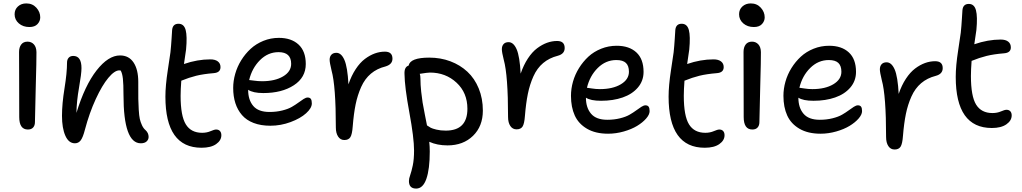

<svg xmlns="http://www.w3.org/2000/svg" viewBox="-20 -787 5943 1116"><path d="M150.9 -629.9Q113.8 -629.9 89.4 -651.1Q64.9 -672.4 64.9 -704.1Q64.9 -731.9 84.2 -749.5Q103.5 -767.1 132.8 -767.1Q168.9 -767.1 191.4 -742.2Q213.9 -717.3 213.9 -686Q213.9 -664.1 198 -647Q182.1 -629.9 150.9 -629.9ZM142.1 -34.2Q91.8 -34.2 91.8 -106.9Q91.8 -224.1 91.3 -334.5Q90.8 -444.8 90.8 -484.9Q90.8 -511.7 103.3 -528.3Q115.7 -544.9 140.1 -544.9Q162.6 -544.9 177 -529.1Q191.4 -513.2 191.9 -483.9Q192.4 -443.8 187.7 -278.6Q183.1 -113.3 183.1 -77.1Q183.1 -57.6 172.6 -45.9Q162.1 -34.2 142.1 -34.2Z M798.3 45.9Q697.8 45.9 697.8 -234.9Q697.8 -298.8 694.3 -329.6Q690.9 -360.4 681.6 -377Q679.7 -377.9 673.3 -377.9Q646 -377.9 609.9 -334.7Q573.7 -291.5 536.6 -211.2Q499.5 -130.9 473.6 -33.2Q462.4 10.7 449.5 28.3Q436.5 45.9 415.5 45.9Q379.4 45.9 359.9 2Q340.3 -42 340.3 -113.8Q340.3 -183.6 355 -273.9Q369.6 -364.3 369.6 -422.9Q369.6 -440.9 379.2 -451.4Q388.7 -461.9 405.8 -461.9Q453.6 -461.9 453.6 -391.1Q453.6 -358.4 439.5 -278.6Q425.3 -198.7 424.3 -130.9Q473.1 -290.5 541.3 -377.7Q609.4 -464.8 677.7 -464.8Q729 -464.8 756.3 -423.8Q783.7 -382.8 783.7 -311Q783.7 -304.7 783.7 -292Q783.7 -236.8 783.9 -211.4Q784.2 -186 786.4 -149.7Q788.6 -113.3 792.7 -95.2Q796.9 -77.1 805.2 -59.1Q813.5 -41 825.7 -30.8Q843.8 -14.2 843.8 8.8Q843.8 24.4 832 35.2Q820.3 45.9 798.3 45.9Z M1151.4 71.8Q941.4 71.8 941.4 -225.1Q941.4 -289.1 955.3 -379.2Q969.2 -469.2 970.7 -482.9Q974.6 -519.5 977.3 -562.5Q980 -605.5 980.5 -612.8Q983.9 -648.9 1017.6 -648.9Q1049.3 -648.9 1059.1 -612.8Q1068.8 -576.7 1061.5 -499Q1058.1 -471.7 1049.3 -415Q1127.4 -441.9 1202.6 -441.9Q1231 -441.9 1246.3 -429.9Q1261.7 -418 1261.7 -397Q1261.7 -364.7 1221.7 -361.8Q1162.1 -356.9 1120.6 -346.7Q1079.1 -336.4 1033.7 -317.9Q1029.8 -266.1 1029.8 -230Q1029.8 -113.3 1060.1 -64.2Q1090.3 -15.1 1154.8 -15.1Q1182.1 -15.1 1204.1 -24.7Q1226.1 -34.2 1236.3 -34.2Q1250.5 -34.2 1258.5 -25.4Q1266.6 -16.6 1266.6 -1Q1266.6 29.3 1236.3 50.5Q1206.1 71.8 1151.4 71.8Z M1551.3 -56.2Q1496.1 -56.2 1454.1 -72.3Q1412.1 -88.4 1386.5 -118.2Q1360.8 -147.9 1348.1 -187.5Q1335.4 -227.1 1335.4 -275.9Q1335.4 -316.4 1347.2 -357.9Q1358.9 -399.4 1382.1 -436.8Q1405.3 -474.1 1436.8 -503.2Q1468.3 -532.2 1511 -549.6Q1553.7 -566.9 1601.1 -566.9Q1673.3 -566.9 1715.3 -528.1Q1757.3 -489.3 1757.3 -415Q1757.3 -336.4 1687.7 -291.3Q1618.2 -246.1 1510.3 -246.1Q1451.2 -246.1 1422.4 -265.1V-264.2Q1422.4 -206.1 1452.1 -171.1Q1481.9 -136.2 1546.4 -136.2Q1586.4 -136.2 1620.6 -144.8Q1654.8 -153.3 1676.3 -165.8Q1697.8 -178.2 1714.6 -190.7Q1731.4 -203.1 1744.9 -211.7Q1758.3 -220.2 1768.1 -220.2Q1781.2 -220.2 1786.9 -211.9Q1792.5 -203.6 1792.5 -186Q1792.5 -158.7 1759.3 -128.7Q1726.1 -98.6 1668.9 -77.4Q1611.8 -56.2 1551.3 -56.2ZM1599.1 -483.9Q1537.6 -483.9 1491.2 -437.5Q1444.8 -391.1 1428.2 -321.8Q1432.6 -321.8 1456.1 -318.4Q1479.5 -314.9 1503.4 -314.9Q1578.1 -314.9 1625.2 -342.8Q1672.4 -370.6 1672.4 -416Q1672.4 -483.9 1599.1 -483.9Z M1981.4 26.9Q1958.5 26.9 1945.3 6.8Q1932.1 -13.2 1932.1 -45.9Q1932.1 -287.1 1907.2 -377Q1896 -423.3 1896 -439.9Q1896 -458 1906.2 -469Q1916.5 -480 1935.1 -480Q1963.9 -480 1981.9 -438.7Q2000 -397.5 2005.4 -296.9Q2022.5 -347.2 2047.4 -385Q2072.3 -422.9 2100.8 -444.3Q2129.4 -465.8 2158.4 -476.3Q2187.5 -486.8 2217.3 -486.8Q2261.2 -486.8 2261.2 -445.8Q2261.2 -413.1 2221.2 -400.9Q2171.4 -388.7 2136 -358.9Q2100.6 -329.1 2079.3 -281.5Q2058.1 -233.9 2047.1 -180.2Q2036.1 -126.5 2030.3 -53.2Q2026.9 -5.9 2016.4 10.5Q2005.9 26.9 1981.4 26.9Z M2581.1 58.1Q2521 58.1 2475.1 37.1Q2478 65.4 2478 94.2Q2478 195.8 2458.3 252.4Q2438.5 309.1 2398.9 309.1Q2356.9 309.1 2356.9 265.1Q2356.9 251 2364.3 230.7Q2371.6 210.4 2379.2 174.8Q2386.7 139.2 2386.7 87.9Q2386.7 15.1 2359.4 -133.1Q2332 -281.2 2331.1 -357.9Q2329.6 -397.9 2355 -405.8Q2364.3 -452.1 2475.1 -452.1Q2541 -452.1 2597.9 -430.7Q2654.8 -409.2 2696.8 -370.1Q2738.8 -331.1 2762.7 -272.7Q2786.6 -214.4 2786.6 -144Q2786.6 -53.2 2729.5 2.4Q2672.4 58.1 2581.1 58.1ZM2423.8 -330.1Q2423.8 -294.4 2428.2 -254.2Q2432.6 -213.9 2436.3 -191.4Q2439.9 -168.9 2449.7 -119.9Q2459.5 -70.8 2461.9 -58.1Q2475.6 -48.8 2484.1 -44.2Q2492.7 -39.6 2516.6 -33.7Q2540.5 -27.8 2570.8 -27.8Q2696.8 -27.8 2696.8 -154.8Q2696.8 -248 2633.5 -306.6Q2570.3 -365.2 2479 -365.2Q2465.3 -365.2 2419.9 -357.9Q2423.8 -347.7 2423.8 -330.1Z M2982.4 -35.2Q2959.5 -35.2 2946.3 -54.7Q2933.1 -74.2 2933.1 -106.9Q2933.1 -349.1 2908.2 -439Q2897 -483.4 2897 -501Q2897 -519.5 2907 -530.8Q2917 -542 2936 -542Q2964.8 -542 2982.9 -500.7Q3001 -459.5 3006.3 -358.9Q3023.4 -409.2 3048.3 -447Q3073.2 -484.9 3101.8 -506.3Q3130.4 -527.8 3159.4 -538.3Q3188.5 -548.8 3218.3 -548.8Q3262.2 -548.8 3262.2 -507.8Q3262.2 -473.6 3222.2 -462.9Q3172.4 -450.2 3137 -420.4Q3101.6 -390.6 3080.3 -343Q3059.1 -295.4 3048.1 -241.2Q3037.1 -187 3031.2 -113.8Q3027.8 -67.4 3017.3 -51.3Q3006.8 -35.2 2982.4 -35.2Z M3514.6 -9.8Q3441.4 -9.8 3392.1 -38.6Q3342.8 -67.4 3320.8 -115.7Q3298.8 -164.1 3298.8 -230Q3298.8 -271 3310.5 -312.5Q3322.3 -354 3345.5 -391.4Q3368.7 -428.7 3400.1 -457.8Q3431.6 -486.8 3474.4 -503.9Q3517.1 -521 3564.5 -521Q3637.2 -521 3679 -482.4Q3720.7 -443.8 3720.7 -369.1Q3720.7 -316.9 3687.7 -278.3Q3654.8 -239.7 3599.4 -220.5Q3543.9 -201.2 3473.6 -201.2Q3413.1 -201.2 3385.7 -219.2Q3385.7 -161.1 3415.5 -126Q3445.3 -90.8 3509.8 -90.8Q3549.8 -90.8 3584 -99.4Q3618.2 -107.9 3639.6 -120.4Q3661.1 -132.8 3678 -145.3Q3694.8 -157.7 3708.3 -166.3Q3721.7 -174.8 3731.4 -174.8Q3744.6 -174.8 3750.2 -166.7Q3755.9 -158.7 3755.9 -141.1Q3755.9 -121.1 3735.6 -97.9Q3715.3 -74.7 3683.1 -55.2Q3650.9 -35.6 3605.5 -22.7Q3560.1 -9.8 3514.6 -9.8ZM3562.5 -438Q3501 -438 3454.6 -392.1Q3408.2 -346.2 3391.6 -276.9Q3396 -276.9 3419.4 -272.9Q3442.9 -269 3466.8 -269Q3541.5 -269 3588.6 -297.1Q3635.7 -325.2 3635.7 -370.1Q3635.7 -404.3 3618.2 -421.1Q3600.6 -438 3562.5 -438Z M4076.2 71.8Q3866.2 71.8 3866.2 -225.1Q3866.2 -289.1 3880.1 -379.2Q3894 -469.2 3895.5 -482.9Q3899.4 -519.5 3902.1 -562.5Q3904.8 -605.5 3905.3 -612.8Q3908.7 -648.9 3942.4 -648.9Q3974.1 -648.9 3983.9 -612.8Q3993.7 -576.7 3986.3 -499Q3982.9 -471.7 3974.1 -415Q4052.2 -441.9 4127.4 -441.9Q4155.8 -441.9 4171.1 -429.9Q4186.5 -418 4186.5 -397Q4186.5 -364.7 4146.5 -361.8Q4086.9 -356.9 4045.4 -346.7Q4003.9 -336.4 3958.5 -317.9Q3954.6 -266.1 3954.6 -230Q3954.6 -113.3 3984.9 -64.2Q4015.1 -15.1 4079.6 -15.1Q4106.9 -15.1 4128.9 -24.7Q4150.9 -34.2 4161.1 -34.2Q4175.3 -34.2 4183.3 -25.4Q4191.4 -16.6 4191.4 -1Q4191.4 29.3 4161.1 50.5Q4130.9 71.8 4076.2 71.8Z M4361.8 -629.9Q4324.7 -629.9 4300.3 -651.1Q4275.9 -672.4 4275.9 -704.1Q4275.9 -731.9 4295.2 -749.5Q4314.5 -767.1 4343.8 -767.1Q4379.9 -767.1 4402.3 -742.2Q4424.8 -717.3 4424.8 -686Q4424.8 -664.1 4408.9 -647Q4393.1 -629.9 4361.8 -629.9ZM4353 -34.2Q4302.7 -34.2 4302.7 -106.9Q4302.7 -224.1 4302.2 -334.5Q4301.8 -444.8 4301.8 -484.9Q4301.8 -511.7 4314.2 -528.3Q4326.7 -544.9 4351.1 -544.9Q4373.5 -544.9 4387.9 -529.1Q4402.3 -513.2 4402.8 -483.9Q4403.3 -443.8 4398.7 -278.6Q4394 -113.3 4394 -77.1Q4394 -57.6 4383.5 -45.9Q4373 -34.2 4353 -34.2Z M4749.5 -9.8Q4676.3 -9.8 4627 -38.6Q4577.6 -67.4 4555.7 -115.7Q4533.7 -164.1 4533.7 -230Q4533.7 -271 4545.4 -312.5Q4557.1 -354 4580.3 -391.4Q4603.5 -428.7 4635 -457.8Q4666.5 -486.8 4709.2 -503.9Q4752 -521 4799.3 -521Q4872.1 -521 4913.8 -482.4Q4955.6 -443.8 4955.6 -369.1Q4955.6 -316.9 4922.6 -278.3Q4889.6 -239.7 4834.2 -220.5Q4778.8 -201.2 4708.5 -201.2Q4647.9 -201.2 4620.6 -219.2Q4620.6 -161.1 4650.4 -126Q4680.2 -90.8 4744.6 -90.8Q4784.7 -90.8 4818.8 -99.4Q4853 -107.9 4874.5 -120.4Q4896 -132.8 4912.8 -145.3Q4929.7 -157.7 4943.1 -166.3Q4956.5 -174.8 4966.3 -174.8Q4979.5 -174.8 4985.1 -166.7Q4990.7 -158.7 4990.7 -141.1Q4990.7 -121.1 4970.5 -97.9Q4950.2 -74.7 4918 -55.2Q4885.7 -35.6 4840.3 -22.7Q4794.9 -9.8 4749.5 -9.8ZM4797.4 -438Q4735.8 -438 4689.5 -392.1Q4643.1 -346.2 4626.5 -276.9Q4630.9 -276.9 4654.3 -272.9Q4677.7 -269 4701.7 -269Q4776.4 -269 4823.5 -297.1Q4870.6 -325.2 4870.6 -370.1Q4870.6 -404.3 4853 -421.1Q4835.4 -438 4797.4 -438Z M5179.7 82Q5156.7 82 5143.6 62.3Q5130.4 42.5 5130.4 9.8Q5130.4 -231.9 5105.5 -320.8Q5094.2 -367.2 5094.2 -383.8Q5094.2 -402.3 5104.2 -413.6Q5114.3 -424.8 5133.3 -424.8Q5162.1 -424.8 5180.2 -383.5Q5198.2 -342.3 5203.6 -241.2Q5220.7 -291.5 5245.6 -329.3Q5270.5 -367.2 5299.1 -388.7Q5327.6 -410.2 5356.7 -420.7Q5385.7 -431.2 5415.5 -431.2Q5459.5 -431.2 5459.5 -391.1Q5459.5 -356.9 5419.4 -346.2Q5369.6 -333.5 5334.2 -303.5Q5298.8 -273.4 5277.6 -225.8Q5256.3 -178.2 5245.4 -124.3Q5234.4 -70.3 5228.5 2.9Q5225.1 49.3 5214.6 65.7Q5204.1 82 5179.7 82Z M5745.1 -43Q5535.2 -43 5535.2 -339.8Q5535.2 -403.8 5549.3 -494.4Q5563.5 -585 5564.5 -597.2Q5568.4 -634.3 5571 -677.5Q5573.7 -720.7 5574.2 -728Q5577.6 -764.2 5611.3 -764.2Q5643.1 -764.2 5652.8 -727.3Q5662.6 -690.4 5655.3 -612.8Q5651.9 -585.4 5643.1 -529.8Q5722.7 -557.1 5796.4 -557.1Q5824.7 -557.1 5840.1 -545.2Q5855.5 -533.2 5855.5 -511.2Q5855.5 -480 5815.4 -477.1Q5755.9 -472.2 5714.4 -461.9Q5672.9 -451.7 5627.4 -433.1Q5623.5 -381.3 5623.5 -345.2Q5623.5 -227.5 5653.8 -178.7Q5684.1 -129.9 5748.5 -129.9Q5775.9 -129.9 5797.9 -139.4Q5819.8 -148.9 5830.1 -148.9Q5844.2 -148.9 5852.3 -140.4Q5860.4 -131.8 5860.4 -116.2Q5860.4 -85.9 5829.8 -64.5Q5799.3 -43 5745.1 -43Z"/></svg>

Font: Shantell Sans Bouncy
Style: Regular
Weight: 400
Designer: Stephen Nixon, Anya Danilova, Shantell Martin
Foundry: Arrow Type
Version: Version 1.006;[9816181b4]